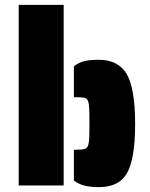

<svg xmlns="http://www.w3.org/2000/svg" viewBox="-20 -763 618 790"><path d="M57 -743H242V0H57ZM284 -20V-147H295Q317 -147 326.5 -149.5Q336 -152 341 -161Q346 -172 347 -193Q348 -208 348 -255Q348 -302 347 -317Q346 -339 341.5 -349Q337 -359 326 -361Q312 -363 295 -363H284V-490Q304 -506 327 -511.5Q350 -517 386 -517Q466 -517 501 -459Q536 -399 536 -253Q536 -106 501 -48Q483 -19 454.5 -6Q426 7 386 7Q353 7 328.5 1Q304 -5 284 -20Z"/></svg>

Font: Saira Stencil One
Style: Regular
Weight: 400
Designer: Hector Gatti with collaboration of the Omnibus-Type team
Foundry: Omnibus-Type
Version: Version 1.004